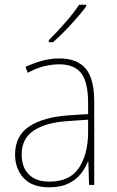

<svg xmlns="http://www.w3.org/2000/svg" viewBox="-20 -785 498 815"><path d="M232 -537Q307 -537 343.5 -494Q380 -451 380 -353V0H358L355 -99H353Q342 -71 322 -46Q302 -21 269.5 -5.5Q237 10 189 10Q116 10 80 -29.5Q44 -69 44 -129Q44 -208 103 -247.5Q162 -287 266 -295L354 -301V-347Q354 -437 324.5 -474.5Q295 -512 232 -512Q200 -512 167.5 -504Q135 -496 98 -476L88 -501Q122 -517 158.5 -527Q195 -537 232 -537ZM267 -271Q175 -265 123.5 -231Q72 -197 72 -129Q72 -75 102.5 -44.5Q133 -14 189 -14Q276 -14 314.5 -71.5Q353 -129 354 -220V-277ZM346 -758Q320 -723 280.5 -680Q241 -637 205 -606H187V-614Q221 -648 257 -689Q293 -730 316 -765H346Z"/></svg>

Font: Noto Sans Lao Looped SemiCondensed Thin
Style: Regular
Weight: 100
Width: 4
Designer: Mark Frömberg, Ben Mitchell
Foundry: The Fontpad Ltd
Version: Version 1.002; ttfautohint (v1.8.4.7-5d5b)